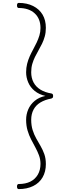

<svg xmlns="http://www.w3.org/2000/svg" viewBox="-20 -1228 462 1323"><path d="M108 75Q104 75 100.5 71Q97 67 97 57Q97 48 100.5 44Q104 40 108 40Q156 40 189 23.5Q222 7 240.5 -24.5Q259 -56 259 -99Q259 -130 248.5 -158Q238 -186 223.5 -212.5Q209 -239 194.5 -267Q180 -295 170 -328.5Q160 -362 160 -403Q160 -440 174.5 -474Q189 -508 219 -533Q249 -558 293 -567Q249 -577 219 -601.5Q189 -626 174.5 -660Q160 -694 160 -730Q160 -761 167 -788.5Q174 -816 185 -840.5Q196 -865 209 -888.5Q222 -912 233 -935.5Q244 -959 251.5 -983.5Q259 -1008 259 -1035Q259 -1099 219 -1136Q179 -1173 108 -1173Q104 -1173 100.5 -1177Q97 -1181 97 -1191Q97 -1200 100.5 -1204Q104 -1208 108 -1208Q166 -1208 208.5 -1186.5Q251 -1165 273.5 -1127Q296 -1089 296 -1036Q296 -1004 288.5 -977Q281 -950 269.5 -926.5Q258 -903 245 -880.5Q232 -858 221 -835.5Q210 -813 202.5 -787.5Q195 -762 195 -730Q195 -691 211 -660.5Q227 -630 258.5 -610.5Q290 -591 334 -584Q339 -583 342.5 -579.5Q346 -576 346 -567Q346 -557 342.5 -554Q339 -551 334 -549Q290 -541 258.5 -522Q227 -503 211 -472.5Q195 -442 195 -403Q195 -363 205 -331.5Q215 -300 230 -273.5Q245 -247 260 -221Q275 -195 285.5 -165.5Q296 -136 296 -97Q296 -45 273.5 -6Q251 33 208.5 54Q166 75 108 75Z"/></svg>

Font: Playwrite CL Thin
Style: Regular
Weight: 100
Designer: Veronika Burian, José Scaglione
Foundry: TypeTogether
Version: Version 1.002